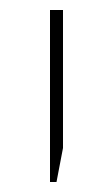

<svg xmlns="http://www.w3.org/2000/svg" viewBox="-20 -604 221 384"><path d="M80 -240V-584H106V-308L93 -240Z"/></svg>

Font: Noto Sans Hebrew Thin
Style: Regular
Weight: 250
Designer: Monotype Design Team
Foundry: Monotype Imaging Inc.
Version: Version 2.003